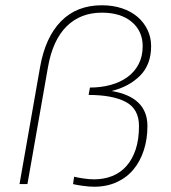

<svg xmlns="http://www.w3.org/2000/svg" viewBox="-20 -698 650 728"><path d="M337 10Q318 10 293 6.5Q268 3 257 0L261 -28Q272 -25 295 -21.5Q318 -18 337 -18Q374 -18 405.5 -30.5Q437 -43 459.5 -68.5Q482 -94 494.5 -131.5Q507 -169 507 -220Q507 -285 457 -311.5Q407 -338 316 -338L321 -366Q363 -366 399.5 -376Q436 -386 463 -405.5Q490 -425 505.5 -454.5Q521 -484 521 -523Q521 -580 479.5 -615Q438 -650 366 -650Q285 -650 232.5 -598Q180 -546 162 -444L84 0H54L132 -444Q152 -557 211.5 -617.5Q271 -678 366 -678Q408 -678 442.5 -666.5Q477 -655 501.5 -634Q526 -613 539.5 -584.5Q553 -556 553 -523Q553 -453 511 -411Q469 -369 403 -353Q539 -330 539 -220Q539 -171 525.5 -129Q512 -87 486.5 -56Q461 -25 423 -7.5Q385 10 337 10Z"/></svg>

Font: Celebes Thin
Style: Italic
Weight: 250
Italic angle: -10°
Designer: Anugrah Pasau
Foundry: Lafontype
Version: Version 1.000; ttfautohint (v1.8.4)